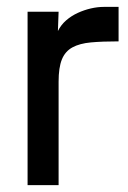

<svg xmlns="http://www.w3.org/2000/svg" viewBox="-20 -537 370 557"><path d="M148 -447Q157 -465 172 -478Q187 -491 205.5 -499.5Q224 -508 243.5 -512.5Q263 -517 281 -517H324V-417Q277 -417 244 -414Q211 -411 190 -399.5Q169 -388 159.5 -364.5Q150 -341 150 -300V0H60V-503H150Z"/></svg>

Font: Gen
Style: Regular
Weight: 400
Version: Version 1.000;PS 001.001;hotconv 1.0.56